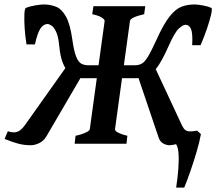

<svg xmlns="http://www.w3.org/2000/svg" viewBox="-41 -643 967 859"><path d="M655.8 -333.5 772.9 -82.5Q779.8 -67.9 787.6 -61.5Q795.4 -55.2 811 -55.2Q823.2 -55.2 840.8 -58.6L857.9 -43Q852.1 -9.8 838.9 35.2Q825.7 80.1 810.5 123.8Q795.4 167.5 783.2 196.3H747.1Q753.9 152.8 756.8 112.8Q759.8 72.8 757.6 43.2Q755.4 13.7 746.6 2Q741.7 3.4 732.7 5.1Q723.6 6.8 718.8 6.8Q703.1 6.8 689 -1.2Q674.8 -9.3 668.9 -26.9L578.6 -293.9Q575.2 -293.5 571.5 -293.2Q567.9 -293 564.5 -293H504.9L473.6 -65.4Q472.2 -56.6 490 -48.3Q507.8 -40 528.8 -35.6L524.9 0H293L296.9 -35.6Q308.1 -37.6 322.8 -42.2Q337.4 -46.9 348.6 -53Q359.9 -59.1 360.8 -65.4L392.1 -293H329.6Q322.8 -293 318.8 -293.5L166.5 -32.7Q154.3 -12.2 134.3 -2.7Q114.3 6.8 96.7 6.8Q65.9 6.8 38.1 -1Q10.3 -8.8 -20.5 -21.5L-5.9 -55.7Q7.8 -50.8 21.5 -50.8Q34.2 -50.8 45.7 -57.9Q57.1 -64.9 71.8 -85L251.5 -338.4Q229.5 -374 223.6 -440.9Q219.7 -481.4 209.7 -501.7Q199.7 -522 189 -528.8Q178.2 -535.6 171.4 -535.6Q153.8 -535.6 140.4 -516.1Q127 -496.6 115.2 -444.3H77.6Q71.8 -479.5 69.3 -516.4Q66.9 -553.2 68.1 -579.3Q69.3 -605.5 75.2 -607.9Q90.3 -614.3 115.7 -618.7Q141.1 -623 155.3 -623Q184.1 -623 209.5 -613Q234.9 -603 253.9 -569.3Q272.9 -535.6 282.7 -465.3Q290 -413.6 299.8 -389.4Q309.6 -365.2 322.8 -358.2Q335.9 -351.1 353 -351.1H399.9L427.2 -549.3Q427.7 -555.2 415 -564Q402.3 -572.8 371.6 -579.6L377 -615.2H608.9L604 -579.6Q543 -565.4 540.5 -549.3L513.2 -351.1H562.5Q580.1 -351.1 593 -358.2Q606 -365.2 620.8 -389.4Q635.7 -413.6 659.2 -465.3Q690.9 -535.6 717.8 -569.3Q744.6 -603 771.2 -613Q797.9 -623 829.1 -623Q843.3 -623 866.7 -618.7Q890.1 -614.3 904.3 -607.9Q909.7 -605.5 903.6 -578.4Q897.5 -551.3 884.5 -513.4Q871.6 -475.6 856.4 -440.9H818.8Q821.8 -493.2 813.7 -512.7Q805.7 -532.2 788.6 -532.2Q777.8 -532.2 759 -515.1Q740.2 -498 713.4 -437Q681.2 -364.3 655.8 -333.5Z"/></svg>

Font: Gentium Plus
Style: Bold Italic
Weight: 700
Italic angle: -8°
Designer: Victor Gaultney, Annie Olsen, Iska Routamaa, Becca Hirsbrunner
Foundry: SIL International
Version: Version 6.101